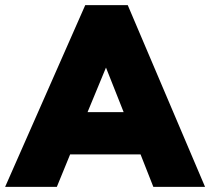

<svg xmlns="http://www.w3.org/2000/svg" viewBox="-59 -730 821 750"><path d="M-39 0 274 -710H440L742 0H540L490 -127H215L163 0ZM283 -292H424L355 -466Z"/></svg>

Font: Livvic Black
Style: Regular
Weight: 900
Designer: Jacques Le Bailly, Baron von Fonthausen
Version: Version 1.001; ttfautohint (v1.8.2)